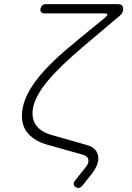

<svg xmlns="http://www.w3.org/2000/svg" viewBox="-20 -750 640 930"><path d="M559 -673 385 -526Q267 -426 209 -355.5Q151 -285 140 -227Q131 -176 155 -143Q179 -110 231 -96L399 -48Q433 -39 446.5 -17.5Q460 4 455 31Q453 45 445.5 59.5Q438 74 427 89L380 148Q372 158 363.5 160Q355 162 346 156Q338 150 337 142Q336 134 344 124L391 65Q399 56 403 48.5Q407 41 408 34Q410 21 403 12.5Q396 4 380 -1L209 -49Q140 -69 108.5 -113Q77 -157 90 -227Q103 -296 165.5 -374Q228 -452 355 -555L488 -664Q501 -675 500 -680Q499 -685 484 -685H196Q185 -685 179.5 -691Q174 -697 176 -708Q179 -719 185.5 -724.5Q192 -730 203 -730H550Q566 -730 572 -722.5Q578 -715 576 -699Q574 -691 570 -684.5Q566 -678 559 -673Z"/></svg>

Font: Maple Mono NL Thin
Style: Italic
Weight: 250
Italic angle: -10°
Monospace: yes
Designer: subframe7536
Version: Version 7.000